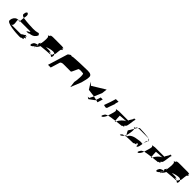

<svg xmlns="http://www.w3.org/2000/svg" viewBox="567 -2559 4219 4219"><g transform="rotate(45 2676.5 -449.0)"><path d="M158 -291C130 -201 471 -182 554 -182C673 -182 532 -188 636 -200C720 -212 603 -227 669 -244C742 -262 603 -276 663 -288C699 -296 664 -301 623 -304C661 -292 500 -244 573 -244H238C332 -244 260 -394 284 -426C274 -426 262 -425 247 -421C206 -409 162 -360 158 -291ZM278 -604C279 -664 314 -689 326 -676C357 -664 357 -623 352 -591L342 -541C299 -554 269 -574 278 -604ZM284 -426C287 -430 290 -432 295 -432H330V-404C329 -416 307 -425 284 -426ZM342 -541 330 -432H630C731 -432 528 -370 611 -370C730 -370 590 -376 694 -388C778 -400 820 -446 840 -494C845 -510 819 -525 810 -538C794 -537 764 -516 656 -516C618 -516 457 -522 342 -541ZM623 -304C593 -306 573 -307 592 -307C608 -307 619 -306 623 -304Z M881 -293C847 -242 856 -208 891 -220C908 -226 927 -243 945 -266C935 -269 929 -272 952 -276C959 -287 967 -299 974 -312C973 -322 973 -333 971 -344C923 -329 887 -312 881 -293ZM1000 -633C962 -650 1057 -665 1031 -677C1005 -689 1106 -695 1081 -695H1383C1356 -695 1457 -689 1422 -677C1388 -665 1475 -650 1428 -633C1388 -633 1408 -475 1379 -449C1365 -468 1339 -478 1307 -475C1256 -472 1192 -456 1138 -432H1263C1332 -432 1185 -429 1291 -422C1347 -416 1209 -409 1293 -400C1301 -400 1310 -398 1317 -395C1301 -387 1336 -383 1288 -383C1269 -383 1157 -375 1039 -362C1038 -360 1036 -358 1035 -356C1022 -315 978 -280 963 -260C959 -262 950 -264 945 -266C948 -269 950 -272 952 -276H953C972 -276 975 -292 974 -312C980 -324 986 -337 990 -350C983 -348 978 -346 971 -344C968 -373 966 -400 991 -400C995 -401 1000 -401 1002 -402C1003 -404 1002 -407 1003 -409C993 -414 970 -418 1006 -422C1020 -507 1031 -633 1000 -633ZM955 -254C957 -254 959 -255 960 -255C958 -252 959 -249 961 -247C946 -249 932 -251 955 -254ZM960 -255C971 -257 968 -258 963 -260C961 -258 961 -257 960 -255ZM961 -247C963 -245 967 -244 975 -244C998 -244 978 -245 961 -247ZM1317 -395C1353 -379 1371 -335 1387 -386C1394 -410 1391 -433 1379 -449C1376 -447 1373 -445 1370 -445C1322 -428 1397 -413 1338 -401C1327 -399 1321 -397 1317 -395Z M1446 -188H1530L1597 -406C1602 -421 1637 -438 1668 -438H1906C1922 -438 1983 -607 1993 -600C2026 -608 2066 -608 2120 -600C2156 -600 2133 -372 2120 -330L2138 -187L2239 -437C2244 -454 2285 -612 2277 -624C2286 -692 2240 -716 2156 -716C2097 -716 1704 -707 1684 -689C1667 -689 1657 -704 1641 -692C1625 -680 1592 -665 1587 -648Z M2370 -590 2439 -529 2742 -715 2727 -590 2651 -411 2470 -434ZM2558 -312 2605 -281 2734 -375 2738 -390 2651 -411 2600 -312ZM2738 -390 2772 -500H2835L2797 -375Z M2942 -438C2939 -428 3006 -420 3017 -420C3019 -420 3024 -427 3029 -438H3034L3048 -484C3071 -542 3097 -620 3099 -626C3100 -628 3097 -630 3093 -632L3117 -710H3033L2994 -583C2971 -525 2944 -444 2942 -438Z M3097 -289C3064 -241 3059 -210 3093 -222C3118 -235 3151 -286 3161 -318L3166 -334C3130 -320 3102 -305 3097 -289ZM3194 -550C3174 -563 3314 -569 3250 -569H3567C3531 -569 3656 -694 3605 -694H3668C3632 -694 3643 -444 3592 -444C3550 -426 3627 -412 3559 -400C3507 -388 3579 -382 3510 -382C3498 -382 3461 -377 3385 -368C3409 -426 3486 -516 3544 -527C3515 -525 3391 -521 3351 -514C3352 -473 3355 -402 3361 -365C3295 -357 3225 -346 3166 -334L3195 -430C3212 -490 3229 -538 3194 -550ZM3340 -509 3341 -512C3340 -511 3339 -510 3340 -509ZM3361 -365C3366 -341 3371 -332 3377 -352C3379 -357 3383 -362 3385 -368C3379 -367 3367 -366 3361 -365Z M3705 -409C3705 -409 3734 -345 3758 -314L3759 -318C3764 -335 3804 -486 3779 -532C3747 -478 3716 -420 3705 -409ZM3665 -244C3639 -216 3648 -210 3674 -222C3696 -231 3722 -256 3740 -282C3703 -274 3671 -262 3665 -244ZM3757 -545C3739 -562 3833 -577 3788 -589C3785 -595 3806 -600 3824 -603C3809 -584 3795 -559 3779 -532C3774 -540 3766 -545 3757 -545ZM3824 -603C3844 -607 3861 -608 3838 -608H4124C4121 -608 4162 -605 4174 -599C4129 -625 3883 -632 3863 -632C3852 -632 3839 -621 3824 -603ZM3740 -282C3747 -293 3754 -304 3758 -314C3771 -297 3781 -290 3786 -306C3808 -377 3902 -412 4012 -424C4067 -436 4119 -434 4138 -423L4147 -452C4138 -381 4126 -295 4090 -295C4068 -295 4108 -358 4047 -358C4018 -340 4093 -325 4015 -313C3960 -301 4043 -295 3940 -295C3916 -295 3799 -293 3740 -282ZM4162 -589C4155 -583 4172 -576 4183 -569L4186 -580C4188 -587 4185 -592 4178 -597C4180 -595 4176 -592 4162 -589ZM4174 -599C4176 -598 4177 -598 4178 -597C4177 -598 4175 -598 4174 -599ZM4167 -545C4158 -545 4153 -502 4147 -452L4177 -548ZM4177 -548 4183 -569C4194 -562 4199 -556 4177 -548Z M4220 -289C4187 -241 4182 -210 4216 -222C4241 -235 4274 -286 4284 -318L4289 -334C4253 -320 4225 -305 4220 -289ZM4317 -550C4297 -563 4437 -569 4373 -569H4690C4654 -569 4779 -694 4728 -694H4791C4755 -694 4766 -444 4715 -444C4673 -426 4750 -412 4682 -400C4630 -388 4702 -382 4633 -382C4621 -382 4584 -377 4508 -368C4532 -426 4609 -516 4667 -527C4638 -525 4514 -521 4474 -514C4475 -473 4478 -402 4484 -365C4418 -357 4348 -346 4289 -334L4318 -430C4335 -490 4352 -538 4317 -550ZM4463 -509 4464 -512C4463 -511 4462 -510 4463 -509ZM4484 -365C4489 -341 4494 -332 4500 -352C4502 -357 4506 -362 4508 -368C4502 -367 4490 -366 4484 -365Z M4792 -293C4758 -242 4767 -208 4802 -220C4819 -226 4838 -243 4856 -266C4846 -269 4840 -272 4863 -276C4870 -287 4878 -299 4885 -312C4884 -322 4884 -333 4882 -344C4834 -329 4798 -312 4792 -293ZM4911 -633C4873 -650 4968 -665 4942 -677C4916 -689 5017 -695 4992 -695H5294C5267 -695 5368 -689 5333 -677C5299 -665 5386 -650 5339 -633C5299 -633 5319 -475 5290 -449C5276 -468 5250 -478 5218 -475C5167 -472 5103 -456 5049 -432H5174C5243 -432 5096 -429 5202 -422C5258 -416 5120 -409 5204 -400C5212 -400 5221 -398 5228 -395C5212 -387 5247 -383 5199 -383C5180 -383 5068 -375 4950 -362C4949 -360 4947 -358 4946 -356C4933 -315 4889 -280 4874 -260C4870 -262 4861 -264 4856 -266C4859 -269 4861 -272 4863 -276H4864C4883 -276 4886 -292 4885 -312C4891 -324 4897 -337 4901 -350C4894 -348 4889 -346 4882 -344C4879 -373 4877 -400 4902 -400C4906 -401 4911 -401 4913 -402C4914 -404 4913 -407 4914 -409C4904 -414 4881 -418 4917 -422C4931 -507 4942 -633 4911 -633ZM4866 -254C4868 -254 4870 -255 4871 -255C4869 -252 4870 -249 4872 -247C4857 -249 4843 -251 4866 -254ZM4871 -255C4882 -257 4879 -258 4874 -260C4872 -258 4872 -257 4871 -255ZM4872 -247C4874 -245 4878 -244 4886 -244C4909 -244 4889 -245 4872 -247ZM5228 -395C5264 -379 5282 -335 5298 -386C5305 -410 5302 -433 5290 -449C5287 -447 5284 -445 5281 -445C5233 -428 5308 -413 5249 -401C5238 -399 5232 -397 5228 -395Z"/></g></svg>

Font: bitstorm
Style: ultextobl
Weight: 400
Version: Version 0.2